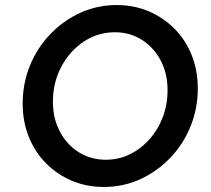

<svg xmlns="http://www.w3.org/2000/svg" viewBox="-20 -731 836 762"><path d="M392 11Q323 11 264.5 -14Q206 -39 162 -83.5Q118 -128 94 -188.5Q70 -249 70 -320Q70 -400 99 -471Q128 -542 180 -596Q232 -650 299.5 -680.5Q367 -711 443 -711Q512 -711 570.5 -686Q629 -661 673 -616.5Q717 -572 741 -511.5Q765 -451 765 -380Q765 -300 736 -229Q707 -158 655 -104Q603 -50 536 -19.5Q469 11 392 11ZM400 -97Q451 -97 495 -118.5Q539 -140 573 -178Q607 -216 626 -266Q645 -316 645 -373Q645 -440 617.5 -491.5Q590 -543 543 -573Q496 -603 436 -603Q368 -603 312 -565.5Q256 -528 223 -465.5Q190 -403 190 -327Q190 -261 217.5 -209Q245 -157 292.5 -127Q340 -97 400 -97Z"/></svg>

Font: Red Hat Text Medium
Style: Italic
Weight: 500
Italic angle: -12°
Designer: Pentagram, MCKL
Foundry: Pentagram, MCKL
Version: Version 1.023; ttfautohint (v1.8.3)